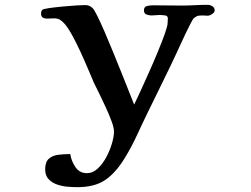

<svg xmlns="http://www.w3.org/2000/svg" viewBox="-20 -772 1040 795"><path d="M869 -729Q869 -721 858.5 -714Q848 -707 840 -707Q835 -707 829.5 -707.5Q824 -708 819 -708Q807 -708 800 -706.5Q793 -705 783 -697Q779 -694 769 -674.5Q759 -655 746.5 -629Q734 -603 724 -580.5Q714 -558 710 -550Q682 -490 652.5 -430.5Q623 -371 594 -311Q570 -262 547 -212Q524 -162 495 -115Q458 -55 414.5 -26Q371 3 300 3Q281 3 258.5 1Q236 -1 215 -8.5Q194 -16 180.5 -31Q167 -46 167 -71Q167 -101 182 -114.5Q197 -128 220.5 -131Q244 -134 267 -134H271Q275 -106 292 -80.5Q309 -55 340 -55Q364 -55 384.5 -74Q405 -93 420 -121Q435 -149 443.5 -178Q452 -207 452 -227Q452 -243 442 -270Q432 -297 418 -327.5Q404 -358 390.5 -385.5Q377 -413 369 -429Q360 -450 345 -485.5Q330 -521 312.5 -559Q295 -597 277.5 -628.5Q260 -660 246 -675Q236 -686 227 -691Q218 -696 204 -696Q197 -696 189.5 -695.5Q182 -695 174 -695Q164 -695 157 -699.5Q150 -704 150 -716Q150 -725 155 -731Q159 -735 183.5 -738.5Q208 -742 239.5 -745Q271 -748 297.5 -749.5Q324 -751 333 -751Q350 -751 363 -739Q369 -734 382.5 -707Q396 -680 413.5 -639.5Q431 -599 449.5 -553.5Q468 -508 485.5 -464.5Q503 -421 516 -388Q529 -355 535 -340H536Q544 -356 560 -391Q576 -426 595.5 -469.5Q615 -513 633 -556.5Q651 -600 662.5 -632.5Q674 -665 674 -676Q674 -681 674.5 -686Q675 -691 675 -696Q675 -707 662 -708.5Q649 -710 642 -710Q633 -710 624.5 -709Q616 -708 608 -708Q597 -708 586.5 -712Q576 -716 576 -729Q576 -744 588.5 -747Q601 -750 612 -750Q642 -750 671.5 -749.5Q701 -749 731 -749Q758 -749 785.5 -750.5Q813 -752 840 -752Q850 -752 859.5 -746Q869 -740 869 -729Z"/></svg>

Font: Kaisei HarunoUmi
Style: Bold
Weight: 700
Designer: Font-Kai, 金井和夫
Foundry: KAZUO KANAI
Version: Version 5.003